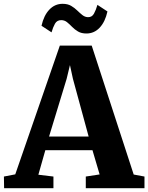

<svg xmlns="http://www.w3.org/2000/svg" viewBox="-38 -986 776 1006"><path d="M42 -72.5 275.5 -747H442.5L662.5 -71.5L719 -61V0H411.5V-61L484 -72L446.5 -199H199.5L163 -70.5L242 -61V0H-16.5L-17.5 -61ZM426.5 -270.5 344 -573.5 328.5 -645 311 -572.5 219 -270.5ZM415 -810.5Q388.5 -810.5 370.8 -821Q353 -831.5 339.8 -845.2Q326.5 -859 313.2 -869.8Q300 -880.5 282.5 -880.5Q260.5 -880.5 250 -861.8Q239.5 -843 232 -816.5L179.5 -851Q191.5 -905 220.5 -935.5Q249.5 -966 290 -966Q316.5 -966 334.5 -955.5Q352.5 -945 366.5 -931.2Q380.5 -917.5 393.8 -907Q407 -896.5 423 -896Q444 -895.5 454.5 -914.8Q465 -934 472.5 -960.5L525 -926Q513 -871.5 484.2 -841Q455.5 -810.5 415 -810.5Z"/></svg>

Font: Merriweather 24pt ExtraBold
Style: Regular
Weight: 800
Version: Version 2.100